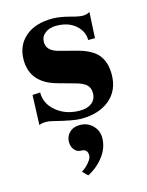

<svg xmlns="http://www.w3.org/2000/svg" viewBox="-106 -502 627 819"><g transform="rotate(-15 207.5 -92.0)"><path d="M214 10Q181 10 94 -12Q79 -16 66 -16Q44 -16 35 -10L40 -142L74 -144Q74 -93 116 -59Q158 -25 219 -25Q252 -25 271.5 -40.5Q291 -56 291 -84Q291 -107 276.5 -120.5Q262 -134 227 -143L155 -163Q42 -194 42 -296Q42 -359 85.5 -397Q129 -435 206 -435Q238 -435 286 -422Q318 -413 336 -413Q352 -413 366 -421L360 -307H330Q330 -346 298 -373.5Q266 -401 213 -401Q183 -401 164 -386Q145 -371 145 -347Q145 -307 200 -294L269 -276Q336 -259 362.5 -226.5Q389 -194 389 -140Q389 -70 341.5 -30Q294 10 214 10ZM181 251 159 229Q178 217 192.5 199.5Q207 182 207 170Q207 141 179 141Q161 141 149.5 127Q138 113 138 92Q138 68 155 51Q172 34 201 34Q235 34 257.5 56.5Q280 79 280 111Q280 154 252 191.5Q224 229 181 251Z"/></g></svg>

Font: UnnaBold
Style: Bold
Weight: 700
Designer: Jorge de Buen Unna
Foundry: Omnibus-Type
Version: Version 2.008;hotconv 1.0.109;makeotfexe 2.5.65596